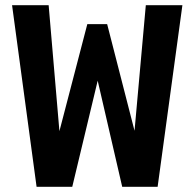

<svg xmlns="http://www.w3.org/2000/svg" viewBox="-20 -720 750 740"><path d="M121 0 26.5 -700H167.5L209 -214.5L316.5 -627H393L498.5 -216L542 -700H683L587.5 0H451L356.5 -409L258.5 0Z"/></svg>

Font: League Mono SemiBold
Style: Regular
Weight: 600
Width: 6
Designer: Tyler Finck
Foundry: The League of Moveable Type / Tyler Finck
Version: Version 2.300;RELEASE